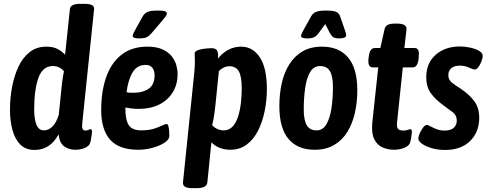

<svg xmlns="http://www.w3.org/2000/svg" viewBox="-20 -773 2553 1000"><path d="M160 8Q114 8 86 -20Q58 -48 45 -95.5Q32 -143 32 -202Q32 -262 43 -320.5Q54 -379 76.5 -426.5Q99 -474 135 -502Q171 -530 221 -530Q257 -530 279.5 -518Q302 -506 319 -488L344 -725Q346 -753 398 -753H421Q448 -753 460 -745.5Q472 -738 470 -725L408 -127Q404 -93 425 -93Q434 -93 440.5 -96.5Q447 -100 452 -100Q462 -100 458 -74Q456 -61 454 -48.5Q452 -36 449 -27Q443 -11 420.5 -2Q398 7 372 7Q339 7 314.5 -10.5Q290 -28 285 -73Q241 8 160 8ZM209 -94Q233 -94 253.5 -114.5Q274 -135 286 -175L303 -340Q305 -359 308 -375Q311 -391 313 -402Q290 -429 255 -429Q202 -429 180 -367Q158 -305 158 -203Q158 -152 170 -123Q182 -94 209 -94Z M700 7Q600 7 553.5 -45.5Q507 -98 507 -200Q507 -298 533.5 -372.5Q560 -447 613.5 -488.5Q667 -530 748 -530Q796 -530 827 -515.5Q858 -501 875 -479Q892 -457 898.5 -433Q905 -409 905 -389Q905 -332 879 -291Q853 -250 808 -228Q763 -206 706 -206Q683 -206 665.5 -208Q648 -210 633 -213V-209Q633 -146 651.5 -120Q670 -94 715 -94Q755 -94 781.5 -102.5Q808 -111 824 -119Q840 -127 848 -127Q854 -127 857 -116Q860 -105 861 -90.5Q862 -76 862 -65Q862 -46 836.5 -29.5Q811 -13 773.5 -3Q736 7 700 7ZM679 -290Q724 -290 754.5 -311Q785 -332 785 -381Q785 -406 773 -420.5Q761 -435 739 -435Q695 -435 671.5 -397.5Q648 -360 639 -293Q649 -290 659 -290Q669 -290 679 -290ZM704 -573Q686 -573 678.5 -576.5Q671 -580 671 -586Q671 -594 684 -617L724 -689Q733 -704 748.5 -711Q764 -718 802 -718Q829 -718 839 -714.5Q849 -711 849 -703Q849 -695 841.5 -686Q834 -677 823 -663L770 -601Q755 -584 742.5 -578.5Q730 -573 704 -573Z M981 207Q930 207 933 177L988 -357Q991 -384 993 -407.5Q995 -431 995 -456Q995 -467 994.5 -476Q994 -485 994 -495Q994 -506 1011.5 -512Q1029 -518 1049.5 -520Q1070 -522 1080 -522Q1102 -522 1109 -512Q1116 -502 1116 -483Q1116 -476 1115 -468Q1166 -530 1236 -530Q1297 -530 1333.5 -474Q1370 -418 1370 -309Q1370 -251 1358.5 -194.5Q1347 -138 1324 -92.5Q1301 -47 1265 -20Q1229 7 1179 7Q1151 7 1124.5 -3Q1098 -13 1081 -32L1060 177Q1057 207 1005 207ZM1146 -94Q1174 -94 1192.5 -115Q1211 -136 1221 -169Q1231 -202 1235 -240Q1239 -278 1239 -312Q1239 -376 1223.5 -402Q1208 -428 1176 -428Q1160 -428 1146 -421.5Q1132 -415 1120 -403L1102 -226Q1098 -189 1093.5 -162Q1089 -135 1085 -121Q1095 -109 1111.5 -101.5Q1128 -94 1146 -94Z M1618 7Q1530 7 1482.5 -49.5Q1435 -106 1435 -220Q1435 -282 1447 -337.5Q1459 -393 1486 -436.5Q1513 -480 1555 -505Q1597 -530 1657 -530Q1746 -530 1793.5 -473Q1841 -416 1841 -303Q1841 -241 1828.5 -185.5Q1816 -130 1789.5 -86.5Q1763 -43 1720.5 -18Q1678 7 1618 7ZM1629 -94Q1661 -94 1679.5 -125Q1698 -156 1706 -207.5Q1714 -259 1714 -321Q1714 -375 1698.5 -402Q1683 -429 1647 -429Q1614 -429 1595.5 -398Q1577 -367 1569.5 -315Q1562 -263 1562 -202Q1562 -148 1577.5 -121Q1593 -94 1629 -94ZM1581 -573Q1563 -573 1555.5 -576.5Q1548 -580 1548 -586Q1548 -594 1561 -617L1601 -689Q1611 -706 1628.5 -712Q1646 -718 1679 -718Q1713 -718 1729 -712Q1745 -706 1751 -689L1776 -617Q1783 -598 1783 -590Q1783 -573 1747 -573Q1725 -573 1715.5 -579.5Q1706 -586 1698 -601L1674 -648L1640 -601Q1629 -586 1616.5 -579.5Q1604 -573 1581 -573Z M2032 7Q2000 7 1972 -5.5Q1944 -18 1929 -48.5Q1914 -79 1919 -134L1950 -422H1922Q1895 -422 1899 -465L1901 -480Q1906 -523 1932 -523H1961L1983 -621Q1988 -650 2034 -650H2049Q2101 -650 2097 -618L2086 -523H2139Q2166 -523 2161 -480L2160 -465Q2155 -422 2129 -422H2078L2048 -136Q2045 -112 2052.5 -102.5Q2060 -93 2081 -93Q2093 -93 2103 -96.5Q2113 -100 2118 -100Q2128 -100 2124 -74Q2123 -63 2120.5 -49.5Q2118 -36 2115 -27Q2107 -11 2083 -2Q2059 7 2032 7Z M2298 8Q2259 8 2227.5 -1.5Q2196 -11 2177.5 -24.5Q2159 -38 2159 -51Q2159 -63 2166.5 -79.5Q2174 -96 2184 -109Q2194 -122 2202 -122Q2210 -122 2223 -114.5Q2236 -107 2254.5 -100Q2273 -93 2296 -93Q2328 -93 2343.5 -107.5Q2359 -122 2359 -145Q2359 -173 2337.5 -189Q2316 -205 2290 -224Q2246 -256 2223 -289Q2200 -322 2200 -370Q2200 -444 2249 -487.5Q2298 -531 2376 -531Q2401 -531 2429 -525Q2457 -519 2476.5 -507.5Q2496 -496 2494 -478Q2493 -468 2487 -452Q2481 -436 2471.5 -423.5Q2462 -411 2453 -411Q2443 -411 2422.5 -421Q2402 -431 2374 -431Q2345 -431 2330 -417.5Q2315 -404 2315 -382Q2315 -357 2334.5 -342Q2354 -327 2378 -312Q2423 -282 2449.5 -247Q2476 -212 2476 -160Q2476 -85 2428.5 -38.5Q2381 8 2298 8Z"/></svg>

Font: Asap Condensed Condensed SemiBold
Style: Italic
Weight: 600
Width: 3
Italic angle: -6°
Designer: Pablo Cosgaya
Foundry: Omnibus-Type
Version: Version 3.001; ttfautohint (v1.8.4.7-5d5b)